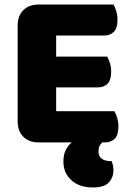

<svg xmlns="http://www.w3.org/2000/svg" viewBox="-20 -626 581 848"><path d="M151 3Q108 3 83 -22Q58 -47 58 -90V-513Q58 -556 83 -581Q108 -606 151 -606H481Q488 -595 493.5 -577Q499 -559 499 -539Q499 -501 482.5 -485Q466 -469 439 -469H228V-376H453Q460 -365 465.5 -347.5Q471 -330 471 -310Q471 -272 455 -256Q439 -240 412 -240H228V-135H485Q492 -124 497.5 -106Q503 -88 503 -68Q503 -30 487.5 -14Q472 2 446 3H431Q424 11 419.5 19.5Q415 28 415 43Q415 86 474 86Q477 95 479 105Q481 115 481 128Q481 157 461 179.5Q441 202 389 202Q362 202 338.5 194.5Q315 187 297.5 172Q280 157 270 136Q260 115 260 88Q260 55 271.5 34.5Q283 14 297 3Z"/></svg>

Font: Baloo
Style: Regular
Weight: 400
Designer: Sarang Kulkarni and Ek Type
Foundry: Ek Type
Version: Version 1.100;PS 1.000;hotconv 1.0.88;makeotf.lib2.5.647800;